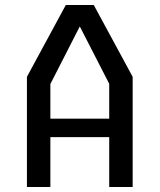

<svg xmlns="http://www.w3.org/2000/svg" viewBox="-20 -750 640 770"><path d="M88 0V-442L244 -730H356L512 -442V0H418V-200H182V0ZM182 -274H418V-414L300 -644L182 -413Z"/></svg>

Font: Moralerspace Krypton JPDOC
Style: Regular
Weight: 400
Version: v0.0.6; ttfautohint (v1.8.4.7-5d5b-dirty) -l 6 -r 45 -G 200 